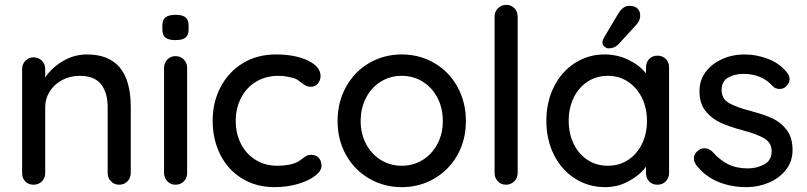

<svg xmlns="http://www.w3.org/2000/svg" viewBox="-20 -760 3320 790"><path d="M518 -320V-48Q518 -28 504.5 -14Q491 0 470 0Q450 0 436.5 -14Q423 -28 423 -48V-319Q423 -378 396 -413Q369 -448 308 -448Q268 -448 235.5 -430.5Q203 -413 184.5 -383.5Q166 -354 166 -319V-48Q166 -28 152.5 -14Q139 0 118 0Q97 0 84 -13.5Q71 -27 71 -48V-476Q71 -496 84.5 -510Q98 -524 118 -524Q139 -524 152.5 -510Q166 -496 166 -476V-441Q192 -481 238.5 -508.5Q285 -536 338 -536Q518 -536 518 -320Z M702 0Q682 0 668.5 -14Q655 -28 655 -48V-481Q655 -501 668.5 -515Q682 -529 702 -529Q723 -529 736.5 -515Q750 -501 750 -481V-48Q750 -28 736.5 -14Q723 0 702 0ZM648 -639V-655Q648 -679 661.5 -689Q675 -699 703 -699Q731 -699 743.5 -688.5Q756 -678 756 -655V-639Q756 -615 743 -605Q730 -595 702 -595Q673 -595 660.5 -605.5Q648 -616 648 -639Z M1299 -447Q1299 -430 1288 -416.5Q1277 -403 1260 -403Q1247 -403 1239.5 -407Q1232 -411 1219 -420Q1213 -426 1200 -434Q1188 -440 1166 -444Q1144 -448 1126 -448Q1074 -448 1034 -424Q994 -400 972 -357.5Q950 -315 950 -263Q950 -210 971.5 -168Q993 -126 1032 -102Q1071 -78 1121 -78Q1173 -78 1205 -94Q1212 -98 1224 -107Q1234 -115 1241.5 -119Q1249 -123 1260 -123Q1280 -123 1291.5 -110.5Q1303 -98 1303 -78Q1303 -57 1276.5 -36.5Q1250 -16 1205.5 -3Q1161 10 1110 10Q1034 10 976 -25.5Q918 -61 886.5 -123.5Q855 -186 855 -263Q855 -340 888 -402.5Q921 -465 980 -500.5Q1039 -536 1115 -536Q1194 -536 1246.5 -511Q1299 -486 1299 -447Z M1633 10Q1560 10 1499.5 -25Q1439 -60 1404 -122Q1369 -184 1369 -262Q1369 -340 1404 -403Q1439 -466 1499.5 -501Q1560 -536 1633 -536Q1706 -536 1766.5 -501Q1827 -466 1862 -403Q1897 -340 1897 -262Q1897 -184 1862 -122Q1827 -60 1766.5 -25Q1706 10 1633 10ZM1633 -448Q1586 -448 1547.5 -424.5Q1509 -401 1486.5 -358.5Q1464 -316 1464 -262Q1464 -209 1486.5 -167Q1509 -125 1547.5 -101.5Q1586 -78 1633 -78Q1680 -78 1718.5 -101.5Q1757 -125 1779.5 -167Q1802 -209 1802 -262Q1802 -316 1779.5 -358.5Q1757 -401 1718.5 -424.5Q1680 -448 1633 -448Z M2062 0Q2042 0 2028.5 -14Q2015 -28 2015 -48V-692Q2015 -712 2029 -726Q2043 -740 2063 -740Q2083 -740 2096.5 -726Q2110 -712 2110 -692V-48Q2110 -28 2096 -14Q2082 0 2062 0Z M2733 -482V-48Q2733 -28 2719.5 -14Q2706 0 2685 0Q2664 0 2651 -13.5Q2638 -27 2638 -48V-74Q2612 -39 2567 -14.5Q2522 10 2470 10Q2402 10 2346.5 -25Q2291 -60 2259.5 -122.5Q2228 -185 2228 -263Q2228 -341 2259.5 -403.5Q2291 -466 2346 -501Q2401 -536 2467 -536Q2520 -536 2565.5 -514Q2611 -492 2638 -458V-482Q2638 -503 2651 -517Q2664 -531 2685 -531Q2706 -531 2719.5 -517.5Q2733 -504 2733 -482ZM2642 -263Q2642 -315 2621.5 -357Q2601 -399 2564.5 -423.5Q2528 -448 2481 -448Q2434 -448 2397.5 -424Q2361 -400 2340.5 -358Q2320 -316 2320 -263Q2320 -210 2340.5 -168Q2361 -126 2397.5 -102Q2434 -78 2481 -78Q2528 -78 2564.5 -102Q2601 -126 2621.5 -168Q2642 -210 2642 -263ZM2459 -587Q2459 -595 2465 -605L2524 -704Q2532 -718 2543.5 -727Q2555 -736 2570 -736Q2592 -736 2603.5 -724.5Q2615 -713 2614 -694Q2614 -676 2599 -659L2524 -577Q2508 -561 2484 -561Q2476 -561 2467 -568Q2458 -575 2459 -587Z M2835 -109Q2835 -129 2856 -143Q2866 -150 2879 -150Q2897 -150 2912 -135Q2942 -101 2976.5 -84Q3011 -67 3059 -67Q3097 -68 3126 -84.5Q3155 -101 3155 -138Q3155 -172 3125.5 -190Q3096 -208 3039 -223Q2983 -238 2946 -254.5Q2909 -271 2883.5 -302.5Q2858 -334 2858 -385Q2858 -430 2883.5 -464Q2909 -498 2951.5 -517Q2994 -536 3044 -536Q3092 -536 3139.5 -518Q3187 -500 3217 -463Q3229 -449 3229 -434Q3229 -418 3213 -403Q3203 -394 3188 -394Q3170 -394 3159 -406Q3138 -430 3107.5 -443Q3077 -456 3040 -456Q3002 -456 2975.5 -440.5Q2949 -425 2949 -388Q2950 -353 2979.5 -336Q3009 -319 3070 -303Q3123 -289 3158 -273Q3193 -257 3217 -225.5Q3241 -194 3241 -143Q3241 -96 3214 -61.5Q3187 -27 3143.5 -8.5Q3100 10 3051 10Q2988 10 2934.5 -12Q2881 -34 2844 -82Q2835 -96 2835 -109Z"/></svg>

Font: Quicksand Medium
Style: Regular
Weight: 500
Designer: Andrew Paglinawan
Foundry: Andrew Paglinawan
Version: Version 3.000